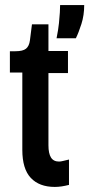

<svg xmlns="http://www.w3.org/2000/svg" viewBox="-20 -729 352 757"><path d="M196 8Q135 8 101.5 -27.5Q68 -63 68 -138V-443H19V-527H41Q70 -527 82.5 -537Q95 -547 98 -570L106 -633H171V-528H248V-441H171V-156Q171 -124 181 -108Q191 -92 213 -92Q219 -92 229 -94.5Q239 -97 252 -100V0Q236 4 222.5 6Q209 8 196 8ZM203 -578Q210 -613 212.5 -638Q215 -663 216 -680Q217 -697 217 -709H312Q312 -669 301 -634.5Q290 -600 279 -578Z"/></svg>

Font: Bricolage Grotesque 24pt Condensed Medium
Style: Regular
Weight: 500
Width: 3
Designer: Mathieu Triay
Foundry: Atelier Triay
Version: Version 1.001;gftools[0.9.33.dev8+g029e19f]